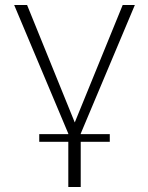

<svg xmlns="http://www.w3.org/2000/svg" viewBox="-20 -540 597 773"><path d="M255 213V31H138V0H255V-2L37 -520H89L281 -47L474 -520H523L305 -2V0H422V31H305V213Z"/></svg>

Font: Raleway Light
Style: Regular
Weight: 300
Designer: Matt McInerney, Pablo Impallari, Rodrigo Fuenzalida
Foundry: Matt McInerney, Pablo Impallari, Rodrigo Fuenzalida
Version: Version 4.026